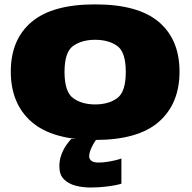

<svg xmlns="http://www.w3.org/2000/svg" viewBox="-20 -618 855 854"><path d="M403 4.5Q594.5 4.5 686.5 -76.2Q778.5 -157 778.5 -299.5Q778.5 -442 686.5 -520.2Q594.5 -598.5 403 -598.5Q212.5 -598.5 120.2 -520.2Q28 -442 28 -299.5Q28 -157 120.2 -76.2Q212.5 4.5 403 4.5ZM403 -153.5Q344.5 -153.5 305.8 -181.2Q267 -209 267 -298Q267 -387 305.8 -414Q344.5 -441 403 -441Q462.5 -441 501 -414Q539.5 -387 539.5 -298Q539.5 -209 501 -181.2Q462.5 -153.5 403 -153.5ZM382 216Q413.5 216 442.5 213Q471.5 210 492.5 205.8Q513.5 201.5 520 199V87Q512.5 90 495.5 94.2Q478.5 98.5 457.8 101.8Q437 105 418.5 105Q396 105 386.2 97Q376.5 89 376.5 77Q376.5 66 381.8 51.5Q387 37 395.2 22.5Q403.5 8 410.5 0H297Q286.5 10.5 274 28.8Q261.5 47 252.8 70.8Q244 94.5 244 122Q244 159 264.2 179.2Q284.5 199.5 316 207.8Q347.5 216 382 216Z"/></svg>

Font: Anybody SemiExpanded Black
Style: Regular
Weight: 900
Width: 6
Version: Version 1.113;gftools[0.9.25]